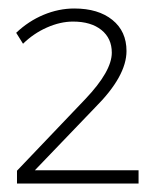

<svg xmlns="http://www.w3.org/2000/svg" viewBox="-20 -792 371 452"><path d="M181.2 -559.1Q243.2 -624.5 243.2 -668Q243.2 -701.7 218.8 -721.4Q194.3 -741.2 151.9 -741.2Q122.1 -741.2 90.6 -727.3Q59.1 -713.4 34.2 -689L18.1 -714.8Q46.9 -742.2 82.5 -757.1Q118.2 -772 154.8 -772Q211.4 -772 244.6 -745.1Q277.8 -718.3 277.8 -671.9Q277.8 -612.8 204.1 -539.1L62 -391.1H306.2V-359.9H20V-390.1Z"/></svg>

Font: Montserrat-Arabic ExtraLight
Style: Regular
Weight: 275
Designer: Mohamed Gaber
Foundry: Kief Type Foundry
Version: Version 5.008;PS 005.008;hotconv 1.0.88;makeotf.lib2.5.64775